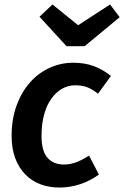

<svg xmlns="http://www.w3.org/2000/svg" viewBox="-20 -825 556 860"><path d="M266 -88Q292 -88 318 -97Q344 -106 379 -128L423 -43Q341 15 246 15Q199 15 160 0Q121 -15 92.5 -44.5Q64 -74 48 -117Q32 -160 32 -216Q32 -292 54.5 -353Q77 -414 115 -456.5Q153 -499 203 -521.5Q253 -544 308 -544Q360 -544 400 -529Q440 -514 477 -485L419 -405Q393 -426 370 -434.5Q347 -443 316 -443Q286 -443 259 -428Q232 -413 211 -384.5Q190 -356 178 -313.5Q166 -271 166 -216Q166 -148 193 -118Q220 -88 266 -88ZM473 -805 516 -748 359 -618H278L157 -750L215 -805L330 -712Z"/></svg>

Font: Xgbmvzvtohvqztyvzapvmeyoton
Style: Regular
Weight: 500
Italic angle: -8°
Designer: Carrois Corporate & Edenspiekermann
Foundry: Carrois Corporate GbR & Edenspiekermann AG
Version: Version 2.001